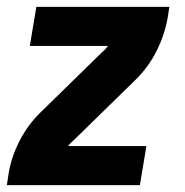

<svg xmlns="http://www.w3.org/2000/svg" viewBox="-20 -540 540 560"><path d="M0 0 5 -33Q13 -82 37 -129Q61 -176 99 -213L278 -388Q283 -392 287 -396.5Q291 -401 295 -406H67L86 -520H474L469 -488Q460 -438 436.5 -391Q413 -344 375 -307L196 -132Q191 -128 186.5 -123.5Q182 -119 179 -114H407L388 0Z"/></svg>

Font: Iosevka Curly Heavy
Style: Italic
Weight: 900
Italic angle: -9°
Monospace: yes
Designer: Belleve Invis
Foundry: Belleve Invis
Version: Version 22.1.2; ttfautohint (v1.8.4)